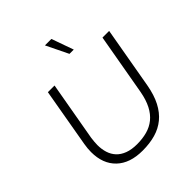

<svg xmlns="http://www.w3.org/2000/svg" viewBox="-240 -1039 1201 1201"><g transform="rotate(-45 360.0 -439.0)"><path d="M325 10Q213 10 151.5 -49Q90 -108 90 -212Q90 -243 96 -278L164 -668H223L154 -276Q152 -260 150.5 -244.5Q149 -229 149 -215Q149 -178 159 -146.5Q169 -115 190.5 -92Q212 -69 246.5 -56Q281 -43 329 -43Q377 -43 417.5 -54Q458 -65 489.5 -90.5Q521 -116 542.5 -157.5Q564 -199 575 -259L647 -668H706L634 -258Q621 -185 594.5 -134Q568 -83 529 -51Q490 -19 439 -4.5Q388 10 325 10ZM429 -742 358 -888H415L467 -742Z"/></g></svg>

Font: Celebes Light
Style: Italic
Weight: 300
Italic angle: -10°
Designer: Anugrah Pasau
Foundry: Lafontype
Version: Version 1.000; ttfautohint (v1.8.4)